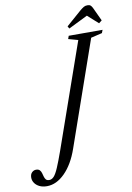

<svg xmlns="http://www.w3.org/2000/svg" viewBox="-345 -1023 925 1350"><g transform="rotate(-10 118.0 -348.0)"><path d="M-122 253.5Q-152.5 253.5 -174.8 242.8Q-197 232 -209.2 214.2Q-221.5 196.5 -221.5 175.5Q-221.5 151.5 -208.5 138.8Q-195.5 126 -179 126Q-161.5 126 -153 134.8Q-144.5 143.5 -140.8 156.5Q-137 169.5 -133.5 182.8Q-130 196 -122.5 204.8Q-115 213.5 -98.5 213.5Q-80.5 213.5 -65.2 196.8Q-50 180 -32.5 139.2Q-15 98.5 10.5 27L272.5 -720.5L203.5 -739.5L211.5 -761.5H453L444.5 -739.5L364.5 -720.5L103.5 27Q67 132 6.5 192.8Q-54 253.5 -122 253.5ZM224.5 -811 215 -828 324 -923.5Q339 -936 350.5 -943Q362 -950 377.5 -950Q392 -950 399.5 -944Q407 -938 414 -923.5L458.5 -828L437 -811L361.5 -878.5Z"/></g></svg>

Font: Libre Caslon Condensed
Style: Italic
Weight: 400
Italic angle: -22.583°
Designer: Pablo Impallari, Rodrigo Fuenzalida, Katja Schimmel, Ertekin Erdin
Foundry: Pablo Impallari, Rodrigo Fuenzalida
Version: Version 2.000;gftools[0.9.33]